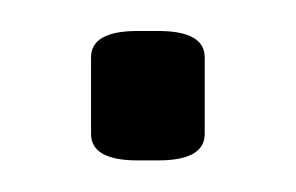

<svg xmlns="http://www.w3.org/2000/svg" viewBox="-20 -102 191 124"><path d="M69 1.6Q38.8 1.6 38.8 -15.5V-65Q38.8 -82 69 -82H82Q112.2 -82 112.2 -65V-15.5Q112.2 1.6 82 1.6Z"/></svg>

Font: Jaldi
Style: Regular
Weight: 400
Designer: Pablo Cosgaya and Nicolas Silva
Foundry: Omnibus-Type
Version: Version 1.001;PS 001.001;hotconv 1.0.70;makeotf.lib2.5.58329